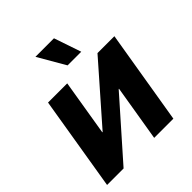

<svg xmlns="http://www.w3.org/2000/svg" viewBox="-204 -882 1016 1016"><g transform="rotate(-45 304.5 -374.0)"><path d="M508.8 0H365.2L417.5 -315.4H415L136.2 0H12.7L100.1 -529.3H243.7L191.9 -214.8H194.3L470.2 -529.3H596.7ZM312.5 -595.2 224.1 -747.6H362.8L414.6 -595.2Z"/></g></svg>

Font: Inter 24pt
Style: Bold Italic
Weight: 700
Italic angle: -9.3988°
Version: Version 4.001;git-66647c0bb